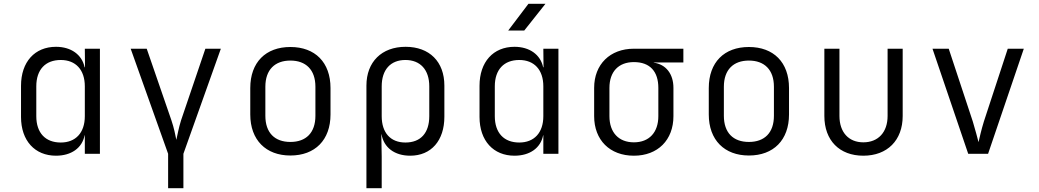

<svg xmlns="http://www.w3.org/2000/svg" viewBox="-20 -805 5440 1005"><path d="M273 10C353 10 410 -30 423 -97H424V0H503V-550H424L425 -453H423C409 -519 352 -560 273 -560C162 -560 90 -481 90 -356V-193C90 -68 163 10 273 10ZM298 -59C218 -59 170 -109 170 -197V-353C170 -441 218 -491 298 -491C376 -491 424 -440 424 -353V-197C424 -110 376 -59 298 -59Z M860 180H940V0L1136 -550H1055L928 -176C915 -135 909 -98 903 -73C898 -98 891 -135 877 -176L748 -550H664L860 0Z M1500 9C1629 9 1710 -72 1710 -206V-344C1710 -479 1629 -559 1500 -559C1371 -559 1290 -479 1290 -344V-206C1290 -72 1372 9 1500 9ZM1500 -62C1418 -62 1369 -110 1369 -199V-351C1369 -440 1419 -488 1500 -488C1581 -488 1631 -440 1631 -351V-199C1631 -110 1582 -62 1500 -62Z M1898 180H1978V15L1976 -102H1977C1989 -33 2045 10 2127 10C2237 10 2306 -69 2306 -194V-357C2306 -482 2228 -560 2103 -560C1978 -560 1898 -481 1898 -357ZM2102 -59C2024 -59 1978 -110 1978 -197V-353C1978 -440 2024 -491 2102 -491C2180 -491 2227 -440 2227 -353V-197C2227 -109 2182 -59 2102 -59Z M2640 -645H2724L2835 -785H2746ZM2673 10C2753 10 2810 -30 2823 -97H2824V0H2903V-550H2824L2825 -453H2823C2809 -519 2752 -560 2673 -560C2562 -560 2490 -481 2490 -356V-193C2490 -68 2563 10 2673 10ZM2698 -59C2618 -59 2570 -109 2570 -197V-353C2570 -441 2618 -491 2698 -491C2776 -491 2824 -440 2824 -353V-197C2824 -110 2776 -59 2698 -59Z M3298 10C3423 10 3505 -72 3505 -197V-345C3505 -418 3466 -468 3402 -477V-478H3557V-550H3298C3173 -550 3090 -468 3090 -345V-197C3090 -72 3172 10 3298 10ZM3298 -60C3218 -60 3170 -112 3170 -197V-345C3170 -430 3218 -480 3298 -480C3383 -480 3426 -430 3426 -345V-197C3426 -112 3378 -60 3298 -60Z M3900 9C4029 9 4110 -72 4110 -206V-344C4110 -479 4029 -559 3900 -559C3771 -559 3690 -479 3690 -344V-206C3690 -72 3772 9 3900 9ZM3900 -62C3818 -62 3769 -110 3769 -199V-351C3769 -440 3819 -488 3900 -488C3981 -488 4031 -440 4031 -351V-199C4031 -110 3982 -62 3900 -62Z M4499 10C4624 10 4705 -70 4705 -198V-550H4626V-198C4626 -113 4577 -60 4499 -60C4422 -60 4374 -113 4374 -198V-550H4295V-198C4295 -70 4374 10 4499 10Z M5048 0H5152L5339 -550H5255L5130 -169C5117 -127 5107 -83 5102 -61C5096 -83 5085 -127 5072 -169L4946 -550H4861Z"/></svg>

Font: JetBrains Mono Light
Style: Regular
Weight: 336
Monospace: yes
Designer: Philipp Nurullin, Konstantin Bulenkov
Foundry: JetBrains
Version: Version 2.305